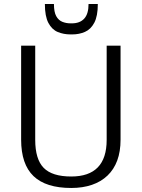

<svg xmlns="http://www.w3.org/2000/svg" viewBox="-20 -927 704 954"><path d="M334 7Q208 7 146.5 -52Q85 -111 85 -233V-700H155V-232Q155 -136 197 -93Q239 -50 334 -50Q510 -50 510 -232V-700H579V-233Q579 -174 562.5 -129.5Q546 -85 514 -54.5Q482 -24 436.5 -8.5Q391 7 334 7ZM330 -756Q296 -756 267 -768Q238 -780 220.5 -813Q203 -846 203 -907H248Q248 -867 259.5 -846.5Q271 -826 290 -818.5Q309 -811 330 -811H337Q377 -811 398.5 -834.5Q420 -858 420 -907H466Q466 -847 448.5 -814Q431 -781 402 -768.5Q373 -756 339 -756Z"/></svg>

Font: Pathway Extreme 28pt Light
Style: Regular
Weight: 300
Designer: Eduardo Rodriguez Tunni
Foundry: Eduardo Rodriguez Tunni
Version: Version 1.001;gftools[0.9.26]